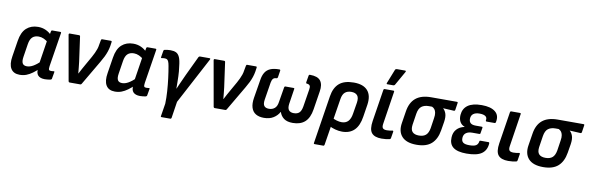

<svg xmlns="http://www.w3.org/2000/svg" viewBox="-56 -1243 6022 1958"><g transform="rotate(10 2954.5 -264.5)"><path d="M149 11Q84 11 57 -34Q30 -79 44 -162L70 -326Q84 -418 131.5 -460.5Q179 -503 251 -503Q295 -503 331 -486.5Q367 -470 391 -444L379 -361Q354 -383 327.5 -395Q301 -407 274 -407Q233 -407 209 -384.5Q185 -362 177 -310L156 -175Q149 -130 161 -108.5Q173 -87 207 -87Q237 -87 270 -105.5Q303 -124 348 -166L343 -89Q311 -58 280 -35.5Q249 -13 217.5 -1Q186 11 149 11ZM410 11Q361 11 338.5 -13.5Q316 -38 324 -89L327 -111L326 -134L368 -403L379 -436L387 -481Q389 -492 399 -492H481Q493 -492 491 -481L435 -129Q431 -100 436 -91.5Q441 -83 456 -83Q464 -83 471.5 -83.5Q479 -84 485 -85Q495 -87 493 -76L481 -8Q480 2 467 5Q454 7 440 9Q426 11 410 11Z M665 0Q656 0 653 -10L570 -479Q569 -492 580 -492H677Q687 -492 688 -483L724 -225Q728 -195 730.5 -166Q733 -137 736 -107H738Q751 -133 765 -158Q779 -183 793 -208L844 -298Q857 -322 867 -343Q877 -364 884.5 -386Q892 -408 895 -432L904 -480Q906 -492 915 -492H1006Q1017 -492 1015 -480L1009 -438Q1004 -409 994.5 -380.5Q985 -352 971 -323.5Q957 -295 938 -263L789 -9Q784 0 776 0Z M1135 11Q1070 11 1043 -34Q1016 -79 1030 -162L1056 -326Q1070 -418 1117.5 -460.5Q1165 -503 1237 -503Q1281 -503 1317 -486.5Q1353 -470 1377 -444L1365 -361Q1340 -383 1313.5 -395Q1287 -407 1260 -407Q1219 -407 1195 -384.5Q1171 -362 1163 -310L1142 -175Q1135 -130 1147 -108.5Q1159 -87 1193 -87Q1223 -87 1256 -105.5Q1289 -124 1334 -166L1329 -89Q1297 -58 1266 -35.5Q1235 -13 1203.5 -1Q1172 11 1135 11ZM1396 11Q1347 11 1324.5 -13.5Q1302 -38 1310 -89L1313 -111L1312 -134L1354 -403L1365 -436L1373 -481Q1375 -492 1385 -492H1467Q1479 -492 1477 -481L1421 -129Q1417 -100 1422 -91.5Q1427 -83 1442 -83Q1450 -83 1457.5 -83.5Q1465 -84 1471 -85Q1481 -87 1479 -76L1467 -8Q1466 2 1453 5Q1440 7 1426 9Q1412 11 1396 11Z M1650 185Q1639 185 1642 174L1663 43Q1665 -16 1660.5 -84Q1656 -152 1647.5 -219Q1639 -286 1629 -341Q1624 -370 1617.5 -385Q1611 -400 1602 -405.5Q1593 -411 1578 -411Q1571 -411 1563 -410.5Q1555 -410 1547 -408Q1537 -407 1539 -417L1550 -484Q1552 -494 1560 -496Q1574 -499 1589 -501Q1604 -503 1622 -503Q1657 -503 1680 -492Q1703 -481 1717 -449.5Q1731 -418 1737 -356Q1741 -330 1743 -305Q1745 -280 1746 -256Q1747 -228 1747.5 -195Q1748 -162 1748 -129H1750Q1759 -150 1770.5 -176Q1782 -202 1794.5 -229Q1807 -256 1818 -281L1914 -483Q1919 -492 1929 -492H2027Q2040 -492 2034 -479L1778 4L1752 174Q1750 185 1740 185Z M2167 0Q2158 0 2155 -10L2072 -479Q2071 -492 2082 -492H2179Q2189 -492 2190 -483L2226 -225Q2230 -195 2232.5 -166Q2235 -137 2238 -107H2240Q2253 -133 2267 -158Q2281 -183 2295 -208L2346 -298Q2359 -322 2369 -343Q2379 -364 2386.5 -386Q2394 -408 2397 -432L2406 -480Q2408 -492 2417 -492H2508Q2519 -492 2517 -480L2511 -438Q2506 -409 2496.5 -380.5Q2487 -352 2473 -323.5Q2459 -295 2440 -263L2291 -9Q2286 0 2278 0Z M2678 11Q2627 11 2593.5 -9Q2560 -29 2547 -70.5Q2534 -112 2544 -173L2575 -361Q2582 -410 2601.5 -441.5Q2621 -473 2656.5 -488Q2692 -503 2749 -503Q2760 -503 2759 -492L2748 -421Q2745 -410 2736 -409Q2712 -409 2700.5 -396Q2689 -383 2684 -355L2655 -174Q2648 -128 2663 -108.5Q2678 -89 2713 -89Q2748 -89 2772 -109.5Q2796 -130 2802 -175L2828 -331Q2830 -342 2839 -342H2924Q2935 -342 2932 -331L2908 -174Q2902 -129 2918.5 -109Q2935 -89 2970 -89Q3007 -89 3027 -108Q3047 -127 3055 -174L3084 -355Q3089 -382 3081 -394.5Q3073 -407 3049 -409Q3040 -410 3041 -421L3053 -492Q3055 -503 3066 -503Q3146 -503 3175.5 -464.5Q3205 -426 3193 -353L3163 -163Q3149 -73 3102.5 -31Q3056 11 2976 11Q2918 11 2885 -13Q2852 -37 2839 -78H2837Q2816 -39 2776 -14Q2736 11 2678 11Z M3235 185Q3224 185 3226 174L3304 -323Q3318 -413 3370 -458Q3422 -503 3521 -503Q3619 -503 3664 -452Q3709 -401 3695 -305L3675 -178Q3661 -83 3614 -36Q3567 11 3487 11Q3453 11 3415.5 1Q3378 -9 3353 -24L3366 -112Q3387 -99 3415 -91Q3443 -83 3466 -83Q3509 -83 3534 -109.5Q3559 -136 3567 -190L3586 -306Q3594 -358 3574 -381.5Q3554 -405 3512 -405Q3471 -405 3446.5 -384Q3422 -363 3414 -314L3336 174Q3334 185 3324 185Z M3897 11Q3823 11 3793 -26Q3763 -63 3777 -151L3829 -481Q3831 -492 3842 -492H3931Q3942 -492 3940 -481L3888 -144Q3882 -109 3893 -95.5Q3904 -82 3935 -82Q3950 -82 3965 -84Q3980 -86 3993 -89Q4003 -90 4002 -78L3991 -11Q3989 0 3980 2Q3964 6 3942 8.5Q3920 11 3897 11ZM3858 -545Q3853 -545 3851.5 -549.5Q3850 -554 3853 -559L3910 -703Q3913 -709 3917.5 -711.5Q3922 -714 3929 -714H4014Q4020 -714 4021.5 -709.5Q4023 -705 4019 -699L3938 -556Q3932 -545 3919 -545Z M4258 11Q4153 11 4106 -41Q4059 -93 4074 -183L4093 -303Q4107 -398 4163.5 -445Q4220 -492 4322 -492H4589Q4600 -492 4598 -481L4587 -408Q4584 -396 4574 -397L4463 -403V-401Q4483 -384 4493.5 -352.5Q4504 -321 4496 -268L4481 -177Q4466 -85 4412.5 -37Q4359 11 4258 11ZM4266 -86Q4312 -86 4337.5 -108Q4363 -130 4372 -180L4388 -286Q4394 -321 4389.5 -343.5Q4385 -366 4374.5 -379Q4364 -392 4348 -399H4314Q4269 -399 4240 -377.5Q4211 -356 4202 -300L4184 -183Q4177 -132 4198.5 -109Q4220 -86 4266 -86Z M4776 11Q4681 11 4637.5 -23Q4594 -57 4598 -126Q4600 -177 4630 -210Q4660 -243 4710 -253V-255Q4677 -267 4661 -296Q4645 -325 4648 -367Q4653 -433 4702 -468Q4751 -503 4845 -503Q4939 -503 4985.5 -465.5Q5032 -428 5017 -358Q5015 -346 5006 -346H4923Q4912 -346 4913 -357Q4919 -386 4899 -400Q4879 -414 4838 -414Q4797 -414 4774 -397Q4751 -380 4750 -346Q4749 -317 4765.5 -301.5Q4782 -286 4820 -286H4882Q4893 -286 4891 -275L4882 -221Q4882 -209 4870 -209H4798Q4758 -209 4734 -192Q4710 -175 4708 -141Q4706 -108 4724.5 -93Q4743 -78 4789 -78Q4837 -78 4858 -90.5Q4879 -103 4884 -133Q4884 -143 4895 -143H4978Q4987 -143 4987 -132Q4983 -60 4933 -24.5Q4883 11 4776 11Z M5208 11Q5134 11 5104 -26Q5074 -63 5088 -151L5140 -481Q5142 -492 5153 -492H5242Q5253 -492 5251 -481L5199 -144Q5193 -109 5204 -95.5Q5215 -82 5246 -82Q5261 -82 5276 -84Q5291 -86 5304 -89Q5314 -90 5313 -78L5302 -11Q5300 0 5291 2Q5275 6 5253 8.5Q5231 11 5208 11Z M5569 11Q5464 11 5417 -41Q5370 -93 5385 -183L5404 -303Q5418 -398 5474.5 -445Q5531 -492 5633 -492H5900Q5911 -492 5909 -481L5898 -408Q5895 -396 5885 -397L5774 -403V-401Q5794 -384 5804.5 -352.5Q5815 -321 5807 -268L5792 -177Q5777 -85 5723.5 -37Q5670 11 5569 11ZM5577 -86Q5623 -86 5648.5 -108Q5674 -130 5683 -180L5699 -286Q5705 -321 5700.5 -343.5Q5696 -366 5685.5 -379Q5675 -392 5659 -399H5625Q5580 -399 5551 -377.5Q5522 -356 5513 -300L5495 -183Q5488 -132 5509.5 -109Q5531 -86 5577 -86Z"/></g></svg>

Font: Sofia Sans Semi Condensed
Style: Bold Italic
Weight: 700
Italic angle: -9°
Version: Version 4.100